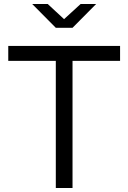

<svg xmlns="http://www.w3.org/2000/svg" viewBox="-20 -933 637 953"><path d="M340 -631V0H257V-631H21V-705H576V-631ZM140 -913H217L298 -838L380 -913H457L340 -795H257Z"/></svg>

Font: Metropolitano
Style: Regular
Weight: 400
Designer: Fonts by Alex Slobzheninov & Chris M. Simpson / Changes by Cristiano Sobral
Foundry: Fonts by Alex Slobzheninov & Chris M. Simpson / Changes by Cristiano Sobral
Version: Version 1.00;August 30, 2020;FontCreator 13.0.0.2681 64-bit